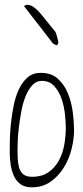

<svg xmlns="http://www.w3.org/2000/svg" viewBox="-20 -798 356 819"><path d="M21.5 -147.5Q21.5 -167 22 -199.7Q22.5 -232.4 26.4 -270Q30.3 -307.6 38.1 -346.7Q45.9 -385.7 60.5 -417Q75.2 -448.2 97.7 -467.8Q120.1 -487.3 153.3 -487.3Q199.2 -487.3 227.1 -461.9Q254.9 -436.5 270 -398.9Q285.2 -361.3 290.5 -318.8Q295.9 -276.4 295.9 -242.2Q295.9 -205.1 285.2 -162.1Q274.4 -119.1 252 -83Q229.5 -46.9 195.8 -22.9Q162.1 1 115.2 1Q85 1 66.4 -13.2Q47.9 -27.3 38.6 -48.8Q29.3 -70.3 25.4 -96.7Q21.5 -123 21.5 -147.5ZM54.7 -159.2Q54.7 -140.6 55.7 -120.6Q56.6 -100.6 61.5 -83Q66.4 -65.4 79.1 -54.7Q91.8 -43.9 116.2 -43.9Q159.2 -43.9 187 -63.5Q214.8 -83 231.4 -113.8Q248 -144.5 254.4 -181.6Q260.7 -218.8 260.7 -252.9Q260.7 -274.4 257.3 -308.6Q253.9 -342.8 243.2 -375Q232.4 -407.2 211.9 -430.2Q191.4 -453.1 158.2 -453.1Q134.8 -453.1 117.7 -434.6Q100.6 -416 88.9 -386.7Q77.1 -357.4 70.8 -322.3Q64.5 -287.1 60.5 -254.9Q56.6 -222.7 55.7 -196.3Q54.7 -169.9 54.7 -159.2ZM82 -772.5Q83 -773.4 87.4 -774.9Q91.8 -776.4 92.8 -777.3Q100.6 -778.3 108.9 -775.4Q117.2 -772.5 124.5 -767.1Q131.8 -761.7 138.2 -755.9Q144.5 -750 149.4 -744.1Q155.3 -737.3 164.1 -726.6Q172.9 -715.8 182.6 -703.6Q192.4 -691.4 201.2 -680.7Q210 -669.9 215.8 -663.1Q217.8 -660.2 220.2 -651.9Q222.7 -643.6 223.6 -640.6Q224.6 -633.8 228 -622.1Q231.4 -610.4 220.7 -604.5L206.1 -612.3Z"/></svg>

Font: Waiting for the Sunrise
Style: Regular
Weight: 300
Version: Version 1.001 2001